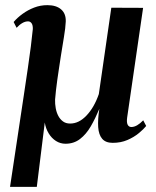

<svg xmlns="http://www.w3.org/2000/svg" viewBox="-20 -544 608 746"><path d="M123 182H19L72.5 -173.5Q81.5 -232.5 88.2 -279.2Q95 -326 99.8 -363Q104.5 -400 107.5 -431Q108 -446 102.8 -453.5Q97.5 -461 89 -461Q78 -461 66.8 -454.5Q55.5 -448 44.5 -436L33 -458.5Q47.5 -475.5 67.8 -490.2Q88 -505 112.5 -514.5Q137 -524 164 -524Q198.5 -524 217.5 -507.5Q236.5 -491 235.5 -460.5Q234.5 -436 228.5 -400.5Q222.5 -365 216.5 -326.5Q212.5 -300.5 209 -277Q205.5 -253.5 202.5 -232.8Q199.5 -212 197.5 -193.2Q195.5 -174.5 194 -157Q193.5 -140.5 196.5 -123.8Q199.5 -107 206.5 -93.8Q213.5 -80.5 224.8 -72.2Q236 -64 252 -64Q286 -63.5 316 -95Q346 -126.5 364 -178.5L412.5 -514L536 -513.5L474 -87Q471.5 -68.5 476 -59.5Q480.5 -50.5 490.5 -50.5Q501 -50.5 512.8 -57.2Q524.5 -64 536.5 -76.5L548 -54.5Q538 -42 519.2 -26.5Q500.5 -11 475 0Q449.5 11 418 11Q390.5 11 377 -4.8Q363.5 -20.5 361.5 -50.2Q359.5 -80 366 -121Q350.5 -84 332.8 -53.2Q315 -22.5 291 -4Q267 14.5 234.5 14.5Q214.5 14.5 197.5 3.8Q180.5 -7 169 -26Q157.5 -45 154 -68Z"/></svg>

Font: Merriweather 120pt SemiBold
Style: Italic
Weight: 600
Italic angle: -7.8°
Version: Version 2.101